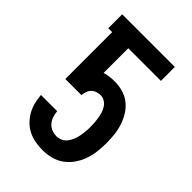

<svg xmlns="http://www.w3.org/2000/svg" viewBox="-218 -831 936 936"><g transform="rotate(45 250.0 -363.5)"><path d="M252 8Q227 8 202 3.5Q177 -1 154.5 -12Q132 -23 114 -41Q96 -59 83.5 -81Q71 -103 65 -127.5Q59 -152 57 -177H169Q170 -160 175.5 -143.5Q181 -127 192 -114Q203 -101 219 -94.5Q235 -88 252 -88Q268 -88 283 -95Q298 -102 307.5 -115Q317 -128 323 -143Q329 -158 332 -173.5Q335 -189 336.5 -205Q338 -221 338 -237Q338 -252 337 -266.5Q336 -281 333.5 -296Q331 -311 326.5 -325.5Q322 -340 314 -352.5Q306 -365 293 -373.5Q280 -382 265 -382Q252 -382 239 -378Q226 -374 216.5 -364.5Q207 -355 202.5 -342Q198 -329 197 -316H86V-639H59V-735H422V-639H197V-469Q214 -474 231 -476Q248 -478 265 -478Q294 -478 322 -470Q350 -462 372.5 -444Q395 -426 410 -401.5Q425 -377 434 -349.5Q443 -322 446 -293.5Q449 -265 449 -236Q449 -206 445.5 -176.5Q442 -147 432 -119Q422 -91 405 -66.5Q388 -42 364 -24.5Q340 -7 311 0.5Q282 8 252 8Z"/></g></svg>

Font: Iosevka Term Curly
Style: Bold
Weight: 700
Designer: Belleve Invis
Foundry: Belleve Invis
Version: Version 32.3.0